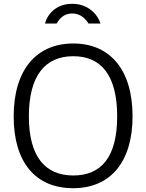

<svg xmlns="http://www.w3.org/2000/svg" viewBox="-20 -981 769 1011"><path d="M365 10C559 10 678 -125 678 -369C678 -615 558 -752 366 -752C172 -752 52 -614 52 -368C52 -124 169 10 365 10ZM509 -857C494 -906 444 -961 360 -961C280 -961 231 -911 217 -857H278C290 -876 311 -910 360 -910C406 -910 432 -880 446 -857ZM366 -57C218 -57 132 -156 132 -368C132 -583 218 -685 366 -685C513 -685 597 -584 597 -368C597 -155 514 -57 366 -57Z"/></svg>

Font: Cheyenne Sans Light
Style: Regular
Weight: 300
Designer: The Public Sans project authors (U.S. Web Design System), Libre Franklin designed by Pablo Impallari and Rodrigo Fuenzal
Foundry: The Cheyenne Sans Project Authors
Version: Version 2.007